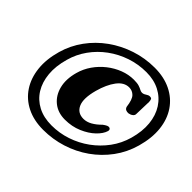

<svg xmlns="http://www.w3.org/2000/svg" viewBox="-188 -1009 1306 1306"><g transform="rotate(45 465.5 -356.0)"><path d="M374 61.5Q283 61.5 215 27.5Q147 -6.5 106.8 -67.5Q66.5 -128.5 57.5 -210.8Q48.5 -293 76 -389Q100 -473.5 151.5 -544.2Q203 -615 275 -666.5Q347 -718 433 -746.2Q519 -774.5 611.5 -774.5Q701.5 -774.5 769.5 -741.2Q837.5 -708 878.5 -647.5Q919.5 -587 928.5 -505Q937.5 -423 910 -325Q885 -236.5 832.5 -165.2Q780 -94 708 -43.2Q636 7.5 550.5 34.5Q465 61.5 374 61.5ZM392.5 0Q467 0 537.5 -23.5Q608 -47 668 -90.5Q728 -134 771.8 -193.5Q815.5 -253 836 -325.5Q859.5 -409 852.5 -479.5Q845.5 -550 811.8 -602.5Q778 -655 722.2 -684Q666.5 -713 593 -713Q516 -713 445 -689Q374 -665 314.8 -621.8Q255.5 -578.5 213 -519.2Q170.5 -460 151 -389.5Q127 -305.5 133.5 -234.5Q140 -163.5 172.5 -111Q205 -58.5 261 -29.2Q317 0 392.5 0ZM691.5 -244.5Q681.5 -210.5 644.8 -175.2Q608 -140 552 -116Q496 -92 428.5 -92Q361.5 -92 315.8 -129Q270 -166 254 -229.2Q238 -292.5 260 -371.5Q274 -423 305.2 -467.8Q336.5 -512.5 379 -545.8Q421.5 -579 470.5 -597.8Q519.5 -616.5 569.5 -616.5Q602.5 -616.5 620.5 -610.5Q638.5 -604.5 649 -598.5Q659.5 -592.5 670 -592.5Q684.5 -592.5 699.2 -602.8Q714 -613 725.5 -613Q740.5 -613 744.2 -606Q748 -599 749 -583L745.5 -464Q746 -450.5 734.2 -441Q722.5 -431.5 705.5 -428.5Q691 -427 679.8 -432.2Q668.5 -437.5 664.5 -452Q657 -514 635.5 -535.5Q614 -557 583.5 -557Q535 -557 498.2 -508Q461.5 -459 439.5 -379Q413.5 -283 435.5 -234Q457.5 -185 514.5 -185Q545 -185 575.5 -202.2Q606 -219.5 635.5 -249.5Q651 -261 662 -266Q673 -271 682 -268Q696.5 -262 691.5 -244.5Z"/></g></svg>

Font: Fraunces 9pt S050
Style: Bold Italic
Weight: 700
Italic angle: -16°
Version: Version 1.000; ttfautohint (v1.8.3)